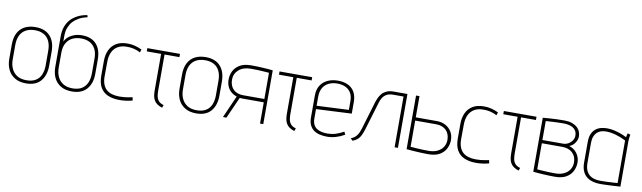

<svg xmlns="http://www.w3.org/2000/svg" viewBox="-41 -1222 5866 1755"><g transform="rotate(10 2891.5 -344.5)"><path d="M398 -185V-316Q398 -408 351 -460Q304 -512 215 -512Q156 -512 114 -489.5Q72 -467 50 -423.5Q28 -380 28 -316V-185Q28 -131 48 -87Q68 -43 110.5 -16.5Q153 10 216 10Q307 10 352.5 -43.5Q398 -97 398 -185ZM366 -319V-182Q366 -135 350.5 -97.5Q335 -60 301.5 -39.5Q268 -19 216 -19Q164 -19 129.5 -40Q95 -61 77.5 -98.5Q60 -136 60 -182V-319Q60 -371 77.5 -407.5Q95 -444 130 -463.5Q165 -483 216 -483Q263 -483 296.5 -464.5Q330 -446 348 -409.5Q366 -373 366 -319Z M647 -512Q609 -512 578 -501.5Q547 -491 523.5 -472Q500 -453 487 -425V-478Q487 -523 500 -555.5Q513 -588 535 -614Q555 -635 587 -654Q619 -673 667 -683L662 -702Q613 -695 573 -674Q533 -653 508 -625Q481 -594 468 -555.5Q455 -517 455 -472V-186Q455 -128 475.5 -84.5Q496 -41 538 -15.5Q580 10 642 10Q733 10 779.5 -43.5Q826 -97 826 -186V-318Q826 -380 805.5 -423Q785 -466 745.5 -489Q706 -512 647 -512ZM645 -482Q690 -482 723.5 -464.5Q757 -447 776 -411.5Q795 -376 795 -323V-186Q795 -136 779 -98.5Q763 -61 729.5 -40Q696 -19 643 -19Q592 -19 557 -40Q522 -61 504.5 -99Q487 -137 487 -186V-322Q487 -360 497.5 -389.5Q508 -419 528.5 -440Q549 -461 578.5 -471.5Q608 -482 645 -482Z M1194 -450 1203 -478Q1172 -493 1137 -502Q1102 -511 1067 -510Q1006 -510 965 -485.5Q924 -461 903.5 -417Q883 -373 883 -316V-174Q884 -109 908 -68.5Q932 -28 975.5 -9Q1019 10 1077 11Q1109 12 1142.5 7.5Q1176 3 1205 -5L1199 -35Q1196 -34 1185.5 -32Q1175 -30 1159.5 -27Q1144 -24 1123 -22Q1102 -20 1079 -20Q1040 -20 1009.5 -29Q979 -38 958 -56.5Q937 -75 925.5 -105.5Q914 -136 914 -179L915 -313Q915 -364 932 -401.5Q949 -439 983 -459.5Q1017 -480 1068 -480Q1099 -481 1131.5 -473.5Q1164 -466 1194 -450Z M1419 -133V-470H1557V-500H1254V-470H1387V-133Q1387 -104 1391 -81Q1395 -58 1405.5 -40Q1416 -22 1434.5 -9Q1453 4 1481 13L1491 -13Q1459 -22 1443.5 -40Q1428 -58 1423.5 -82Q1419 -106 1419 -133Z M1978 -185V-316Q1978 -408 1931 -460Q1884 -512 1795 -512Q1736 -512 1694 -489.5Q1652 -467 1630 -423.5Q1608 -380 1608 -316V-185Q1608 -131 1628 -87Q1648 -43 1690.5 -16.5Q1733 10 1796 10Q1887 10 1932.5 -43.5Q1978 -97 1978 -185ZM1946 -319V-182Q1946 -135 1930.5 -97.5Q1915 -60 1881.5 -39.5Q1848 -19 1796 -19Q1744 -19 1709.5 -40Q1675 -61 1657.5 -98.5Q1640 -136 1640 -182V-319Q1640 -371 1657.5 -407.5Q1675 -444 1710 -463.5Q1745 -483 1796 -483Q1843 -483 1876.5 -464.5Q1910 -446 1928 -409.5Q1946 -373 1946 -319Z M2218 -510Q2151 -510 2111 -486Q2071 -462 2053 -425Q2035 -388 2035 -348Q2035 -313 2047 -284Q2059 -255 2082 -235.5Q2105 -216 2135 -206L2044 0H2076L2165 -199Q2169 -198 2178.5 -197.5Q2188 -197 2197.5 -197Q2207 -197 2211 -197H2388V0H2418V-499Q2416 -499 2404.5 -500.5Q2393 -502 2373.5 -503.5Q2354 -505 2329 -506.5Q2304 -508 2275.5 -509Q2247 -510 2218 -510ZM2192 -228Q2164 -228 2140.5 -236Q2117 -244 2100.5 -260Q2084 -276 2075 -299Q2066 -322 2066 -351Q2066 -407 2107.5 -443Q2149 -479 2219 -479Q2250 -479 2277.5 -478Q2305 -477 2327.5 -475.5Q2350 -474 2365.5 -473Q2381 -472 2388 -471V-228Z M2646 -133V-470H2784V-500H2481V-470H2614V-133Q2614 -104 2618 -81Q2622 -58 2632.5 -40Q2643 -22 2661.5 -9Q2680 4 2708 13L2718 -13Q2686 -22 2670.5 -40Q2655 -58 2650.5 -82Q2646 -106 2646 -133Z M2869 -133V-219L3198 -235V-342Q3198 -398 3176.5 -435.5Q3155 -473 3115.5 -491.5Q3076 -510 3022 -510Q2969 -510 2927 -490.5Q2885 -471 2861 -433Q2837 -395 2837 -339V-134Q2837 -93 2850.5 -65Q2864 -37 2887.5 -20Q2911 -3 2943 4.5Q2975 12 3012 12Q3052 12 3094 -0.5Q3136 -13 3173 -35L3160 -61Q3119 -38 3083.5 -27.5Q3048 -17 3009 -17Q2979 -17 2953.5 -23Q2928 -29 2909 -42Q2890 -55 2879.5 -77.5Q2869 -100 2869 -133ZM3166 -345V-264L2869 -250V-335Q2869 -382 2887.5 -415Q2906 -448 2940.5 -465.5Q2975 -483 3021 -483Q3065 -483 3097.5 -467.5Q3130 -452 3148 -421.5Q3166 -391 3166 -345Z M3539 -500Q3501 -500 3474.5 -487.5Q3448 -475 3432 -456Q3416 -437 3406.5 -416.5Q3397 -396 3392 -380L3314 -120Q3309 -103 3300.5 -82Q3292 -61 3275.5 -42.5Q3259 -24 3228 -11L3248 8Q3277 -3 3294 -18.5Q3311 -34 3322 -56.5Q3333 -79 3344 -113L3424 -379Q3430 -399 3442 -420Q3454 -441 3477.5 -456Q3501 -471 3541 -471H3637V0H3668V-500Z M3977 -303H3780V-500H3748V-2Q3751 -2 3765 -0.5Q3779 1 3800.5 2.5Q3822 4 3847 5.5Q3872 7 3899 8Q3926 9 3950 9Q4017 9 4057 -15Q4097 -39 4115 -76.5Q4133 -114 4133 -153Q4133 -199 4112 -232.5Q4091 -266 4056 -284.5Q4021 -303 3977 -303ZM3949 -22Q3918 -22 3890.5 -23Q3863 -24 3840 -25.5Q3817 -27 3801.5 -28.5Q3786 -30 3780 -30V-273H3976Q4004 -273 4027 -264.5Q4050 -256 4066.5 -240.5Q4083 -225 4092 -202Q4101 -179 4101 -150Q4101 -113 4082.5 -84Q4064 -55 4030 -38.5Q3996 -22 3949 -22Z M4503 -450 4512 -478Q4481 -493 4446 -502Q4411 -511 4376 -510Q4315 -510 4274 -485.5Q4233 -461 4212.5 -417Q4192 -373 4192 -316V-174Q4193 -109 4217 -68.5Q4241 -28 4284.5 -9Q4328 10 4386 11Q4418 12 4451.5 7.5Q4485 3 4514 -5L4508 -35Q4505 -34 4494.5 -32Q4484 -30 4468.5 -27Q4453 -24 4432 -22Q4411 -20 4388 -20Q4349 -20 4318.5 -29Q4288 -38 4267 -56.5Q4246 -75 4234.5 -105.5Q4223 -136 4223 -179L4224 -313Q4224 -364 4241 -401.5Q4258 -439 4292 -459.5Q4326 -480 4377 -480Q4408 -481 4440.5 -473.5Q4473 -466 4503 -450Z M4728 -133V-470H4866V-500H4563V-470H4696V-133Q4696 -104 4700 -81Q4704 -58 4714.5 -40Q4725 -22 4743.5 -9Q4762 4 4790 13L4800 -13Q4768 -22 4752.5 -40Q4737 -58 4732.5 -82Q4728 -106 4728 -133Z M5207 -289Q5241 -301 5260 -331Q5279 -361 5279 -389Q5279 -414 5269.5 -436Q5260 -458 5241 -474.5Q5222 -491 5193 -501Q5164 -511 5124 -511Q5086 -511 5050.5 -509.5Q5015 -508 4986.5 -506Q4958 -504 4941 -502.5Q4924 -501 4924 -501V0Q4926 0 4939 1.5Q4952 3 4973 4.5Q4994 6 5020 7.5Q5046 9 5073 10Q5100 11 5125 11Q5192 11 5232 -13Q5272 -37 5290 -74.5Q5308 -112 5308 -151Q5308 -200 5280.5 -237.5Q5253 -275 5207 -289ZM5121 -483Q5144 -483 5166.5 -478.5Q5189 -474 5207 -463.5Q5225 -453 5235.5 -435Q5246 -417 5246 -390Q5246 -366 5232 -345.5Q5218 -325 5195.5 -312.5Q5173 -300 5148 -300H4956V-476Q4963 -476 4979 -477.5Q4995 -479 5017.5 -480Q5040 -481 5066.5 -482Q5093 -483 5121 -483ZM5124 -20Q5093 -20 5065.5 -21Q5038 -22 5015.5 -23.5Q4993 -25 4977.5 -26Q4962 -27 4956 -28V-270H5145Q5174 -270 5198 -262Q5222 -254 5239.5 -238Q5257 -222 5266.5 -199.5Q5276 -177 5276 -148Q5276 -111 5257.5 -82Q5239 -53 5205 -36.5Q5171 -20 5124 -20Z M5739 -487 5714 -496Q5712 -492 5709 -479.5Q5706 -467 5704 -458Q5676 -473 5644.5 -484Q5613 -495 5582 -501.5Q5551 -508 5521 -508Q5492 -508 5464.5 -501Q5437 -494 5415 -476.5Q5393 -459 5380 -429.5Q5367 -400 5367 -354V-162Q5367 -122 5378.5 -91Q5390 -60 5412.5 -39Q5435 -18 5469.5 -7Q5504 4 5550 4Q5569 4 5593.5 3Q5618 2 5642.5 1Q5667 0 5688 -1.5Q5709 -3 5721 -3.5Q5733 -4 5732 -4V-423Q5732 -446 5735.5 -466.5Q5739 -487 5739 -487ZM5398 -163V-351Q5398 -385 5407 -409Q5416 -433 5432 -448.5Q5448 -464 5469.5 -471Q5491 -478 5517 -478Q5538 -478 5560.5 -474.5Q5583 -471 5606.5 -464.5Q5630 -458 5654 -448.5Q5678 -439 5701 -427V-32Q5702 -32 5687 -31Q5672 -30 5648.5 -28.5Q5625 -27 5597.5 -26Q5570 -25 5544 -25Q5495 -25 5463 -40.5Q5431 -56 5414.5 -87Q5398 -118 5398 -163Z"/></g></svg>

Font: Advent Pro ExtraLight
Style: Regular
Weight: 250
Version: Version 3.000